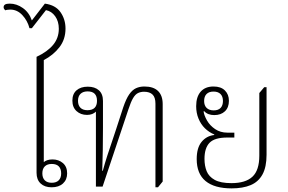

<svg xmlns="http://www.w3.org/2000/svg" viewBox="-51 -1031 1592 1061"><path d="M234 4Q196 4 173.5 -17Q151 -38 151 -76V-717Q211 -745 242.5 -783Q274 -821 274 -872Q274 -913 254 -941Q234 -969 203 -975L125 -875H112Q101 -917 72.5 -947.5Q44 -978 6 -978Q-1 -978 -9 -977Q-17 -976 -22 -974Q-26 -978 -28.5 -982Q-31 -986 -31 -991Q-31 -1001 -23 -1006Q-15 -1011 3 -1011Q41 -1011 75.5 -986.5Q110 -962 125 -918L197 -1011Q256 -1003 283.5 -963.5Q311 -924 311 -873Q311 -813 277 -769.5Q243 -726 191 -699V-135Q197 -141 209.5 -145.5Q222 -150 239 -150Q273 -150 296.5 -130Q320 -110 320 -73Q320 -38 297 -17Q274 4 234 4ZM235 -21Q260 -21 273.5 -34.5Q287 -48 287 -73Q287 -98 274 -111.5Q261 -125 235 -125Q210 -125 196.5 -111.5Q183 -98 183 -73Q183 -48 196.5 -34.5Q210 -21 235 -21Z M808 4V-458Q808 -493 792 -508.5Q776 -524 745 -524Q727 -524 712 -517Q697 -510 684.5 -489Q672 -468 658 -425L516 0H479V-416L480 -415Q471 -406 458.5 -401Q446 -396 430 -396Q395 -396 372 -417Q349 -438 349 -475Q349 -512 372 -532Q395 -552 434 -552Q473 -552 495.5 -532Q518 -512 518 -473V-325Q518 -262 517 -203Q516 -144 514 -87H517Q529 -131 542 -171Q555 -211 567.5 -247.5Q580 -284 591 -318L630 -438Q646 -485 663 -509.5Q680 -534 700.5 -543.5Q721 -553 747 -553Q797 -553 822.5 -528Q848 -503 848 -456V-28L822 4ZM432 -422Q485 -422 485 -474Q485 -526 433 -526Q408 -526 394 -512.5Q380 -499 380 -474Q380 -449 393.5 -435.5Q407 -422 432 -422Z M1229 10Q1134 10 1085 -30.5Q1036 -71 1036 -152Q1036 -214 1063 -247Q1090 -280 1133 -285V-288Q1104 -300 1081.5 -322Q1059 -344 1046 -375.5Q1033 -407 1033 -444Q1033 -496 1058 -524.5Q1083 -553 1129 -553Q1170 -553 1192 -531Q1214 -509 1214 -474Q1214 -437 1192 -416Q1170 -395 1133 -395Q1115 -395 1101 -400.5Q1087 -406 1077 -417L1074 -415Q1077 -393 1093 -365Q1109 -337 1138 -317.5Q1167 -298 1205 -298H1244V-271H1205Q1135 -271 1107 -242Q1079 -213 1079 -153Q1079 -115 1091 -85Q1103 -55 1135.5 -37Q1168 -19 1228 -19Q1306 -19 1344 -54.5Q1382 -90 1382 -171V-517L1409 -549H1422V-176Q1422 -108 1399.5 -67Q1377 -26 1334 -8Q1291 10 1229 10ZM1130 -421Q1155 -421 1168 -434.5Q1181 -448 1181 -473Q1181 -498 1167.5 -511.5Q1154 -525 1129 -525Q1104 -525 1090.5 -511.5Q1077 -498 1077 -473Q1077 -448 1091 -434.5Q1105 -421 1130 -421Z"/></svg>

Font: Noto Serif Thai ExtraLight
Style: Regular
Weight: 250
Version: Version 2.001